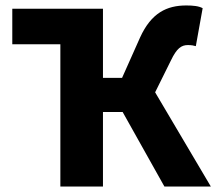

<svg xmlns="http://www.w3.org/2000/svg" viewBox="-20 -683 792 703"><path d="M201 0H357V-273H429L582 0H752L548 -345L606 -462C627 -506 644 -518 668 -518C681 -518 691 -516 697 -514L722 -653C708 -661 686 -663 662 -663C591 -663 534 -636 493 -546L427 -398H357V-651H25V-521H201Z"/></svg>

Font: Source Sans Pro
Style: Bold
Weight: 700
Designer: Paul D. Hunt
Foundry: Adobe Systems Incorporated
Version: Version 3.006;hotconv 1.0.111;makeotfexe 2.5.65597